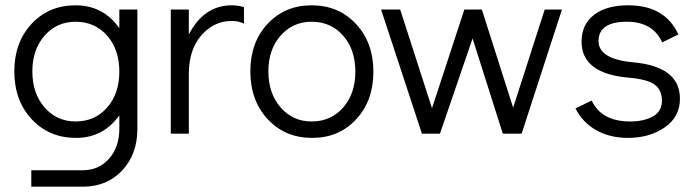

<svg xmlns="http://www.w3.org/2000/svg" viewBox="-20 -504 2624 724"><path d="M430 -468H498V-18Q498 78 440.5 139Q383 200 292 200H98V138H292Q353 138 391.5 94Q430 50 430 -18V-69Q369 16 267 16Q165 16 99.5 -54.5Q34 -125 34 -235Q34 -344 99 -414Q164 -484 265 -484Q369 -484 430 -398ZM265 -46Q338 -46 384 -98.5Q430 -151 430 -234Q430 -317 384 -369.5Q338 -422 265 -422Q194 -422 148 -369.5Q102 -317 102 -235Q102 -152 148 -99Q194 -46 265 -46Z M854 -484Q878 -484 900 -477V-415Q879 -425 854 -425Q787 -425 739.5 -371Q692 -317 692 -224V0H624V-468H692V-374Q749 -484 854 -484Z M1157 16Q1055 16 989.5 -54.5Q924 -125 924 -235Q924 -344 989 -414Q1054 -484 1155 -484Q1257 -484 1322.5 -413.5Q1388 -343 1388 -234Q1388 -124 1323 -54Q1258 16 1157 16ZM1155 -46Q1228 -46 1274 -98.5Q1320 -151 1320 -234Q1320 -317 1274 -369.5Q1228 -422 1155 -422Q1084 -422 1038 -369.5Q992 -317 992 -235Q992 -152 1038 -99Q1084 -46 1155 -46Z M2034 -468H2099L1947 0H1876L1762 -359L1639 0H1571L1417 -468H1489L1609 -96L1731 -468H1797L1915 -98Z M2348 16Q2280 16 2228.5 -13Q2177 -42 2150 -95L2211 -125Q2248 -46 2356 -46Q2408 -46 2442 -65Q2476 -84 2476 -124Q2476 -165 2448.5 -185Q2421 -205 2352 -211Q2173 -226 2173 -347Q2173 -412 2220 -448Q2267 -484 2349 -484Q2488 -484 2538 -374L2477 -344Q2442 -422 2344 -422Q2237 -422 2237 -349Q2237 -281 2368 -269Q2544 -253 2544 -132Q2544 -63 2486.5 -23.5Q2429 16 2348 16Z"/></svg>

Font: Didact Gothic
Style: Regular
Weight: 400
Designer: Daniel Johnson
Foundry: Daniel Johnson
Version: Version 2.101;PS 002.101;hotconv 1.0.88;makeotf.lib2.5.64775